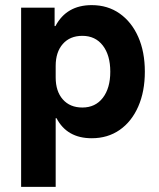

<svg xmlns="http://www.w3.org/2000/svg" viewBox="-20 -530 622 750"><path d="M62.5 200V-500H193.3V-428.3H196.7Q240 -510 338.3 -510Q400.8 -510 447.5 -477.1Q494.2 -444.2 520 -385.8Q545.8 -327.5 545.8 -250Q545.8 -172.5 520 -113.8Q494.2 -55 447.5 -22.5Q400.8 10 338.3 10Q241.7 10 200.8 -68.3H197.5V200ZM301.7 -110Q352.5 -110 381.7 -147.9Q410.8 -185.8 410.8 -250Q410.8 -314.2 381.7 -352.1Q352.5 -390 301.7 -390Q253.3 -390 225.4 -358.3Q197.5 -326.7 197.5 -272.5V-227.5Q197.5 -173.3 225.4 -141.7Q253.3 -110 301.7 -110Z"/></svg>

Font: Funnel Sans Light
Style: Bold
Weight: 700
Version: Version 1.000